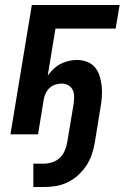

<svg xmlns="http://www.w3.org/2000/svg" viewBox="-20 -540 515 772"><path d="M157 212H114V118H157Q173 118 190 112.5Q207 107 220 95Q233 83 240 66.5Q247 50 250 34L276 -122Q278 -137 278 -151.5Q278 -166 272.5 -178Q267 -190 255 -197Q243 -204 228 -204Q216 -204 203 -200Q190 -196 180 -187Q170 -178 164 -165.5Q158 -153 156 -141L133 0H22L108 -520H461L445 -425H203L172 -236Q182 -250 195 -262.5Q208 -275 223.5 -283Q239 -291 256 -295Q273 -299 289 -299Q310 -299 330 -291.5Q350 -284 362.5 -268.5Q375 -253 381 -233Q387 -213 389 -192.5Q391 -172 389.5 -150Q388 -128 384 -107L361 34Q357 58 349 81.5Q341 105 327 126Q313 147 294 164.5Q275 182 252 193Q229 204 205 208Q181 212 157 212Z"/></svg>

Font: Iosevka QP
Style: Bold Italic
Weight: 700
Italic angle: -9°
Designer: Belleve Invis
Foundry: Belleve Invis
Version: Version 20.0.0; ttfautohint (v1.8.4)